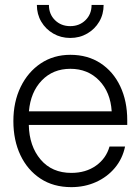

<svg xmlns="http://www.w3.org/2000/svg" viewBox="-20 -748 568 778"><path d="M269 10.3Q196.3 10.3 143.8 -24.4Q91.3 -59.1 62.7 -119.4Q34.2 -179.7 34.2 -257.3Q34.2 -335 63.7 -395.8Q93.3 -456.5 145.3 -491.2Q197.3 -525.9 265.1 -525.9Q335.4 -525.9 387.2 -491.9Q439 -458 467.3 -398.2Q495.6 -338.4 495.6 -261.2V-241.7H96.7Q98.6 -155.8 144.5 -101.6Q190.4 -47.4 269 -47.4Q327.6 -47.4 368.9 -76.7Q410.2 -106 423.8 -154.3H486.8Q476.6 -105 445.6 -67.9Q414.6 -30.8 368.9 -10.3Q323.2 10.3 269 10.3ZM97.2 -296.9H432.6Q427.7 -374.5 381.8 -421.9Q335.9 -469.2 265.1 -469.2Q194.8 -469.2 149.4 -422.1Q104 -375 97.2 -296.9ZM264.6 -594.2Q226.6 -594.2 195.8 -612.1Q165 -629.9 147.2 -660.2Q129.4 -690.4 129.4 -728H178.2Q178.2 -690.4 202.9 -666.3Q227.5 -642.1 264.6 -642.1Q301.8 -642.1 326.4 -666.3Q351.1 -690.4 351.1 -728H399.9Q399.9 -690.4 382.1 -660.2Q364.3 -629.9 333.5 -612.1Q302.7 -594.2 264.6 -594.2Z"/></svg>

Font: Inter Display Light
Style: Regular
Weight: 300
Designer: Rasmus Andersson
Foundry: rsms
Version: Version 4.000;git-a52131595